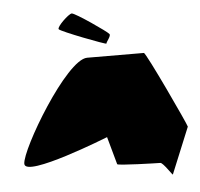

<svg xmlns="http://www.w3.org/2000/svg" viewBox="-61 -1019 1114 1069"><g transform="rotate(-5 496.0 -484.5)"><path d="M43 -145C43 -65 515 -253 515 -253L558 -98C559 -90 782 -84 798 -84C814 -84 862 -6 862 -14L968 -272C968 -282 772 -702 760 -702C760 -702 559 -703 443 -703C327 -703 43 -225 43 -145ZM299 -875C307 -862 558 -766 557 -772C556 -780 588 -814 578 -824C570 -837 398 -956 379 -956C362 -956 291 -888 299 -875Z"/></g></svg>

Font: Ampere
Style: SuExt
Weight: 400
Version: Version 1